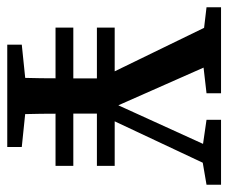

<svg xmlns="http://www.w3.org/2000/svg" viewBox="-78 -559 629 529"><g transform="rotate(90 236.5 -294.5)"><path d="M48 -133V-182H429V-133ZM48 -247V-296H429V-247ZM221 -53H251L377 -40V0H95V-40ZM102 -536 -8 -549V-589H229V-549L116 -536ZM392 -536 302 -549V-589H481V-549L405 -536ZM188 -176V-283H285V-176Q285 -132 285.5 -93Q286 -54 288 0H185Q187 -54 187.5 -93Q188 -132 188 -176ZM271 -221H205L26 -589H137L271 -286H253L391 -589H444Z"/></g></svg>

Font: Lisu Bosa SemiBold
Style: Regular
Weight: 600
Designer: David Morse, Annie Olsen, Victor Gaultney, Frank Grießhammer (Latin)
Foundry: SIL International
Version: Version 2.000